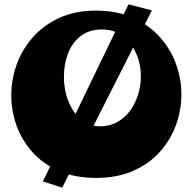

<svg xmlns="http://www.w3.org/2000/svg" viewBox="-20 -808 889 886"><path d="M267 58 178 29 573 -788 681 -760ZM424 13Q326 13 252.5 -19Q179 -51 130 -105.5Q81 -160 56.5 -228Q32 -296 32 -368Q32 -441 57 -510.5Q82 -580 131.5 -636Q181 -692 254 -725.5Q327 -759 422 -759Q520 -759 593.5 -726Q667 -693 717 -637.5Q767 -582 792 -513Q817 -444 817 -372Q817 -300 792 -231Q767 -162 717.5 -107Q668 -52 594.5 -19.5Q521 13 424 13ZM441 -225Q486 -225 521.5 -245Q557 -265 581 -298Q605 -331 617.5 -372Q630 -413 630 -456Q630 -499 617.5 -537.5Q605 -576 582 -606.5Q559 -637 526 -654.5Q493 -672 452 -672Q391 -672 352 -641.5Q313 -611 294 -561.5Q275 -512 275 -453Q275 -410 286 -369.5Q297 -329 318.5 -296.5Q340 -264 371 -244.5Q402 -225 441 -225Z"/></svg>

Font: Marhey Light
Style: Regular
Weight: 300
Designer: Nur Syamsi & Bustanul Arifin
Foundry: Namelatype
Version: Version 1.000